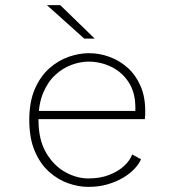

<svg xmlns="http://www.w3.org/2000/svg" viewBox="-20 -720 690 751"><path d="M325.5 11Q287 11 246.5 -3.2Q206 -17.5 171.5 -48.5Q137 -79.5 115.8 -129.5Q94.5 -179.5 94.5 -251Q94.5 -322.5 116.5 -372.5Q138.5 -422.5 173.5 -453.2Q208.5 -484 249.2 -498Q290 -512 327.5 -512Q369 -512 408.5 -497.5Q448 -483 479.5 -454.8Q511 -426.5 529.5 -384.2Q548 -342 548 -286.5Q548 -280 547.8 -270.2Q547.5 -260.5 546.5 -254H119V-286H509.5Q509.5 -290.5 509.5 -292.2Q509.5 -294 509.5 -298.5Q509.5 -358.5 483 -398.8Q456.5 -439 414.5 -459Q372.5 -479 326.5 -479Q294.5 -479 260.2 -466.5Q226 -454 196.5 -427Q167 -400 148.8 -356.5Q130.5 -313 130.5 -251Q130.5 -173.5 160.2 -122.8Q190 -72 235 -47Q280 -22 325.5 -22Q372 -22 407.5 -36Q443 -50 466 -71.5Q489 -93 497 -116L531.5 -97Q524 -79 506.2 -60Q488.5 -41 461.8 -25Q435 -9 400.8 1Q366.5 11 325.5 11ZM309.5 -569 163.5 -700H215.5L350.5 -569Z"/></svg>

Font: Trispace Thin
Style: Regular
Weight: 100
Designer: Tyler Finck
Foundry: Etcetera Type Company
Version: Version 1.210